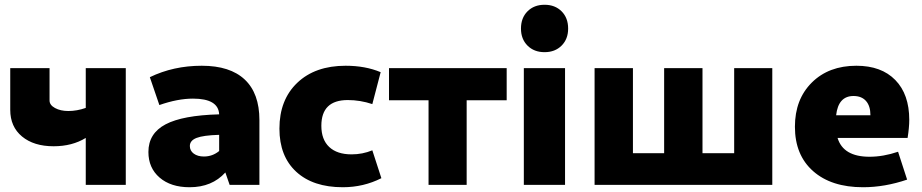

<svg xmlns="http://www.w3.org/2000/svg" viewBox="-20 -776 3870 806"><path d="M205 -162Q122 -162 72.5 -203Q23 -244 23 -315V-490H188V-354Q188 -335 211 -322.5Q234 -310 267 -310Q303 -310 340 -323V-490H508V0H340V-197Q283 -162 205 -162Z M776 10Q697 10 650 -30.5Q603 -71 603 -138Q603 -216 675 -254Q747 -292 900 -296Q897 -362 790 -362Q726 -362 649 -335L609 -452Q708 -500 827 -500Q946 -500 1007.5 -442Q1069 -384 1069 -272V0H944L926 -52Q870 10 776 10ZM777 -163Q777 -143 793.5 -131Q810 -119 836 -119Q872 -119 900 -142V-210Q833 -208 805 -197Q777 -186 777 -163Z M1419 10Q1294 10 1223.5 -55Q1153 -120 1153 -236Q1153 -357 1228 -428.5Q1303 -500 1431 -500Q1514 -500 1578 -473L1543 -339Q1492 -356 1440 -356Q1329 -356 1329 -248Q1329 -190 1362 -159Q1395 -128 1456 -128Q1502 -128 1543 -145L1581 -28Q1506 10 1419 10Z M1779 0V-355H1613V-490H2107V-355H1939V0Z M2167 -656Q2167 -701 2194.5 -728.5Q2222 -756 2266 -756Q2310 -756 2337.5 -728.5Q2365 -701 2365 -656Q2365 -612 2337.5 -584.5Q2310 -557 2266 -557Q2222 -557 2194.5 -584.5Q2167 -612 2167 -656ZM2179 0V-490H2352V0Z M2476 0V-490H2637V-133H2768V-490H2929V-133H3062V-490H3222V0Z M3603 10Q3470 10 3393.5 -57.5Q3317 -125 3317 -244Q3317 -359 3388 -429.5Q3459 -500 3575 -500Q3680 -500 3738.5 -440Q3797 -380 3797 -273Q3797 -241 3790 -197H3496Q3520 -118 3630 -118Q3688 -118 3750 -139L3788 -22Q3694 10 3603 10ZM3563 -373Q3499 -373 3490 -292H3634Q3634 -331 3615.5 -352Q3597 -373 3563 -373Z"/></svg>

Font: Cantarell Extra Bold
Style: Regular
Weight: 800
Designer: Dave Crossland, Nikolaus Waxweiler, Florian Fecher, Jacques Le Bailly, Eben Sorkin, Alexei Vanyashin, Alexios Zavras, Em
Version: Version 0.303